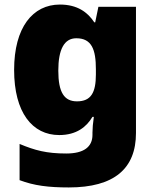

<svg xmlns="http://www.w3.org/2000/svg" viewBox="-20 -583 683 843"><path d="M243 -563C124 -563 42 -463 42 -276C42 -89 122 10 240 10C316 10 360 -26 386 -70H392C388 -43 386 -18 386 -1V9C386 62 348 91 271 91C184 91 133 77 66 49V208C129 232 193 240 282 240C482 240 577 157 577 1V-553H412L398 -485H394C365 -529 320 -563 243 -563ZM315 -415C383 -415 401 -365 401 -279V-256C401 -177 380 -138 318 -138C262 -138 236 -177 236 -273C236 -366 262 -415 315 -415Z"/></svg>

Font: Noto Sans Sinhala Black
Style: Regular
Weight: 900
Designer: Jelle Bosma - Monotype Design Team
Foundry: Monotype Imaging Inc.
Version: Version 2.006